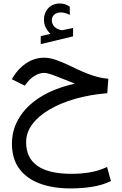

<svg xmlns="http://www.w3.org/2000/svg" viewBox="-20 -747 698 1098"><path d="M268.1 -553.2Q252.4 -568.8 241.9 -588.6Q231.4 -608.4 231.4 -635.3Q231.4 -654.3 237.1 -669.4Q242.7 -684.6 252 -695.8Q264.6 -711.4 283 -719.2Q301.3 -727.1 320.8 -727.1Q340.8 -727.1 353 -722.4Q365.2 -717.8 378.9 -709.5L379.4 -661.6Q352.5 -675.8 327.6 -675.8Q318.8 -675.8 308.3 -673.1Q297.9 -670.4 290 -663.1Q276.4 -650.9 276.4 -628.9Q276.9 -612.8 287.8 -598.1Q298.8 -583.5 322.8 -576.7Q325.2 -576.2 327.6 -575.2Q330.1 -574.2 333.5 -574.2Q336.4 -574.2 338.4 -574.7L397.9 -586.9V-539.1L212.9 -494.6V-540.5ZM408.2 -268.6Q398.9 -272.5 391.6 -275.4Q384.3 -278.3 363.8 -286.6Q314.5 -306.6 282.2 -318.4Q250 -330.1 232.9 -330.1Q205.1 -330.1 179 -314Q152.8 -297.9 134.8 -274.4L121.6 -257.3L47.9 -293.9L55.2 -306.6Q85.9 -356.9 132.1 -387Q178.2 -417 233.4 -417Q264.2 -417 301.3 -404.1Q338.4 -391.1 381.3 -370.1Q457 -333 507.3 -316.2Q557.6 -299.3 599.6 -296.9L593.3 -213.9Q495.6 -206.1 411.4 -182.1Q327.1 -158.2 263.7 -121.1Q200.2 -84 164.8 -36.6Q129.4 10.7 129.4 65.9Q129.4 247.1 389.6 247.1Q442.4 247.1 493.2 238.8Q543.9 230.5 592.3 208L614.3 288.6Q565.4 312 506.8 321.3Q448.2 330.6 382.8 330.6Q284.2 330.6 208.7 303Q133.3 275.4 90.8 218.5Q48.3 161.6 48.3 73.7Q48.3 -4.9 89.4 -73Q130.4 -141.1 210.4 -191.7Q290.5 -242.2 408.2 -268.6Z"/></svg>

Font: Vazir UI
Style: Regular-UI
Weight: 400
Designer: Saber Rastikerdar
Foundry: Saber Rastikerdar
Version: Version 30.1.0